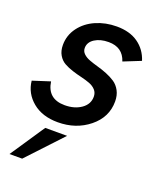

<svg xmlns="http://www.w3.org/2000/svg" viewBox="-138 -578 723 882"><g transform="rotate(20 223.5 -137.5)"><path d="M173.8 9.3Q98.1 9.3 50.5 -30Q2.9 -69.3 -3.4 -129.4L81.5 -156.7Q93.3 -75.2 177.2 -75.2Q225.1 -75.2 257.6 -97.9Q290 -120.6 290 -157.2Q290 -176.8 278.1 -189.9Q266.1 -203.1 247.3 -210.2Q228.5 -217.3 205.6 -222.7Q182.6 -228 159.7 -235.4Q136.7 -242.7 117.9 -253.2Q99.1 -263.7 87.2 -283.9Q75.2 -304.2 75.2 -333Q75.2 -380.4 103.5 -418.5Q131.8 -456.5 178.5 -476.8Q225.1 -497.1 279.8 -497.1Q343.3 -497.1 384.5 -468Q425.8 -439 441.9 -388.2L357.9 -354.5Q337.9 -417 269 -417Q228.5 -417 201.4 -399.7Q174.3 -382.3 174.3 -354Q174.3 -337.9 186.3 -326.4Q198.2 -314.9 217 -307.9Q235.8 -300.8 258.8 -294.4Q281.7 -288.1 304.9 -278.8Q328.1 -269.5 346.9 -257.1Q365.7 -244.6 377.7 -222.4Q389.6 -200.2 389.6 -170.4Q389.6 -93.3 326.2 -42Q262.7 9.3 173.8 9.3ZM16.1 222.2 129.4 53.2H236.3L78.1 222.2Z"/></g></svg>

Font: HK Grotesk SmBold Legacy Italic
Style: Regular
Weight: 600
Italic angle: -13°
Designer: Alfredo Marco Pradil
Foundry: Hanken Design Co.
Version: Version 2.022;PS 002.022;hotconv 1.0.88;makeotf.lib2.5.64775